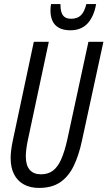

<svg xmlns="http://www.w3.org/2000/svg" viewBox="-20 -921 532 951"><path d="M173.3 9.8Q129.4 9.8 97.9 -7.6Q66.4 -24.9 49.6 -57.9Q32.7 -90.8 32.7 -137.7Q32.7 -155.8 35.4 -177.7Q38.1 -199.7 43 -222.7L147.5 -713.9H221.7L116.2 -218.8Q112.3 -199.2 110.1 -180.7Q107.9 -162.1 107.9 -146.5Q107.9 -101.6 127.4 -79.6Q147 -57.6 182.6 -57.6Q218.3 -57.6 242.4 -75.9Q266.6 -94.2 283.4 -132.6Q300.3 -170.9 313.5 -230.5L418 -713.9H492.2L385.7 -223.1Q370.6 -151.9 345.2 -99.4Q319.8 -46.9 278.6 -18.6Q237.3 9.8 173.3 9.8ZM328.6 -771Q293.9 -771 272 -783.2Q250 -795.4 240 -817.4Q230 -839.4 230 -868.2Q230 -877.4 230.7 -885.7Q231.4 -894 232.9 -900.9H279.3Q279.3 -875.5 284.7 -859.4Q290 -843.3 301.8 -835.7Q313.5 -828.1 332.5 -828.1Q362.3 -828.1 380.1 -844.7Q397.9 -861.3 407.7 -900.9H456.1Q445.3 -838.9 413.8 -804.9Q382.3 -771 328.6 -771Z"/></svg>

Font: Open Sans Condensed
Style: Italic
Weight: 400
Width: 3
Italic angle: -12°
Designer: Monotype Design Team
Foundry: Monotype Imaging Inc.
Version: Version 3.000